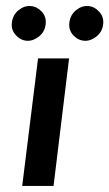

<svg xmlns="http://www.w3.org/2000/svg" viewBox="-20 -611 359 631"><path d="M105 -419H207L156 0H53ZM19 -537Q22 -562 41 -577.5Q60 -593 81 -591Q101 -590 117 -573Q133 -556 130 -531Q127 -506 108 -491Q89 -476 69 -477Q48 -478 32 -495.5Q16 -513 19 -537ZM208 -537Q211 -562 230 -577.5Q249 -593 270 -591Q290 -590 306 -572.5Q322 -555 319 -531Q316 -506 297 -491Q278 -476 258 -477Q237 -478 221 -495Q205 -512 208 -537Z"/></svg>

Font: Josefin Sans Medium
Style: Italic
Weight: 500
Italic angle: -7°
Designer: Santiago Orozco
Foundry: Typemade
Version: Version 2.000